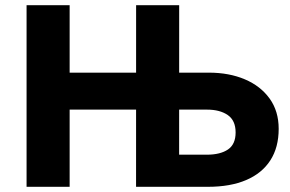

<svg xmlns="http://www.w3.org/2000/svg" viewBox="-20 -720 1119 740"><path d="M504.4 0 504.6 -700H670.6L670.4 -123.8H776.9Q829.2 -123.8 858.7 -143.9Q888.1 -164 888.1 -209.5Q888.1 -255.6 857.8 -276.6Q827.4 -297.5 777.9 -297.5H212.1V-440H785.1Q862.9 -440 923.6 -414.3Q984.2 -388.6 1019.2 -340.1Q1054.1 -291.6 1054.1 -223.5Q1054.1 -151.9 1022 -102.1Q989.9 -52.2 928.9 -26.1Q867.9 0 781.1 0ZM82.4 0V-700H248.4V0Z"/></svg>

Font: Geologica-Sharp
Style: Regular
Weight: 100
Designer: Sindre Bremnes, Frode Helland
Foundry: Monokrom Skriftforlag AS
Version: Version 1.010;gftools[0.9.28]